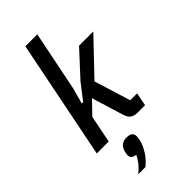

<svg xmlns="http://www.w3.org/2000/svg" viewBox="-306 -804 1125 1125"><g transform="rotate(-45 256.5 -241.0)"><path d="M170 -740H269L195 -373L167 -269H178L253 -366L395 -520H513L311 -308L381 -82H438L422 0H361Q332 0 315.5 -12.5Q299 -25 291 -53L231 -249L155 -170L121 0H22ZM211 57Q259 57 259 94Q259 99 257.5 109Q256 119 254 128Q246 160 223.5 195.5Q201 231 167 258H108Q134 237 151.5 215Q169 193 180 168Q162 168 152 159Q142 150 142 136Q142 131 143.5 121Q145 111 148 102Q163 57 211 57Z"/></g></svg>

Font: IBM Plex Sans Cond Medm
Style: Italic
Weight: 500
Width: 3
Italic angle: -11°
Designer: Mike Abbink, Paul van der Laan, Pieter van Rosmalen
Foundry: Bold Monday
Version: Version 1.3